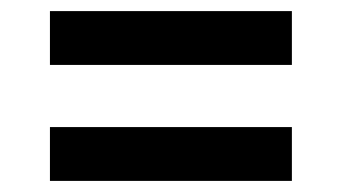

<svg xmlns="http://www.w3.org/2000/svg" viewBox="-20 -513 616 346"><path d="M70 -396H506V-493H70ZM70 -187H506V-284H70Z"/></svg>

Font: Iosevka Sparkle Semibold
Style: Regular
Weight: 600
Designer: Belleve Invis
Foundry: Belleve Invis
Version: Version 4.5.0; ttfautohint (v1.8.3)